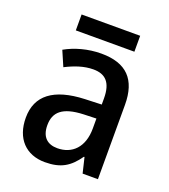

<svg xmlns="http://www.w3.org/2000/svg" viewBox="-129 -781 779 884"><g transform="rotate(20 260.5 -338.5)"><path d="M406 -687H119V-609H406ZM267 -549C201 -549 139 -531 91 -504L123 -430C166 -452 211 -468 257 -468C316 -468 348 -437 348 -359V-329L266 -326C116 -320 40 -262 40 -153C40 -51 99 10 192 10C271 10 312 -17 353 -75H356L374 0H449V-364C449 -488 390 -549 267 -549ZM285 -258 347 -260V-211C347 -119 296 -70 224 -70C176 -70 145 -96 145 -154C145 -218 182 -254 285 -258Z"/></g></svg>

Font: Noto Sans Arabic UI SmCn Md
Style: Regular
Weight: 500
Width: 4
Designer: Monotype Design Team, Nadine Chahine and Nizar Qandah
Foundry: Monotype Imaging Inc.
Version: Version 2.010